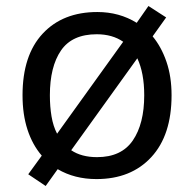

<svg xmlns="http://www.w3.org/2000/svg" viewBox="-20 -586 645 639"><path d="M551 -269Q551 -136 483.5 -63Q416 10 301 10Q228 10 172 -23L132 33L74 -6L119 -68Q88 -104 71.5 -154.5Q55 -205 55 -269Q55 -402 122 -474Q189 -546 304 -546Q377 -546 435 -510L474 -566L533 -528L488 -465Q517 -430 534 -380.5Q551 -331 551 -269ZM146 -269Q146 -231 151.5 -198.5Q157 -166 170 -141L390 -447Q354 -472 302 -472Q220 -472 183 -418Q146 -364 146 -269ZM460 -269Q460 -343 437 -392L217 -86Q251 -63 303 -63Q384 -63 422 -118.5Q460 -174 460 -269Z"/></svg>

Font: Noto Sans Vai
Style: Regular
Weight: 400
Designer: Monotype Design Team
Foundry: Monotype Imaging Inc.
Version: Version 2.001; ttfautohint (v1.8.4.7-5d5b)